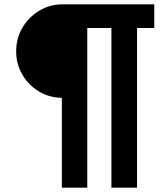

<svg xmlns="http://www.w3.org/2000/svg" viewBox="-20 -708 760 891"><path d="M267 163V-254Q208 -255 160 -284Q112 -313 83.5 -362Q55 -411 55 -470Q55 -530 84 -579.5Q113 -629 162.5 -658.5Q212 -688 272 -688H696V-578H616V163H497V-578H385V163Z"/></svg>

Font: Archivo Expanded ExtraBold
Style: Regular
Weight: 800
Width: 7
Designer: Hector Gatti
Foundry: Omnibus-Type
Version: Version 2.001; ttfautohint (v1.8.3)